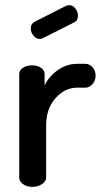

<svg xmlns="http://www.w3.org/2000/svg" viewBox="-20 -729 400 749"><path d="M55 -35V-440Q55 -455 69.5 -464.5Q84 -474 106 -474Q126 -474 140 -464.5Q154 -455 154 -440V-396Q171 -431 205.5 -455.5Q240 -480 281 -480H313Q329 -480 341 -466.5Q353 -453 353 -434Q353 -415 341 -401Q329 -387 313 -387H281Q233 -387 196.5 -346Q160 -305 160 -240V-35Q160 -22 144 -11Q128 0 106 0Q84 0 69.5 -11Q55 -22 55 -35ZM100 -618Q100 -636 115 -644L239 -707Q247 -709 250 -709Q264 -709 274 -696Q284 -683 284 -668Q284 -648 268 -641L147 -580Q141 -577 135 -577Q121 -577 110.5 -590Q100 -603 100 -618Z"/></svg>

Font: TerminalDosisSemiBold
Style: Bold
Weight: 600
Designer: EdgarTolentino, PabloImpallari, IginoMarini
Foundry: EdgarTolentino, PabloImpallari, IginoMarini
Version: Version 1.006